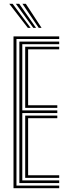

<svg xmlns="http://www.w3.org/2000/svg" viewBox="-20 -992 355 1012"><path d="M51.2 0V-800H292V-786.5H66.8V-13.8H292V0ZM112.8 -54.5V-382.8H282V-369H128.2V-68.2H292V-54.5ZM82 -27.2V-772.8H292V-759.2H97.5V-410H282V-396.2H97.5V-41H292V-27.2ZM112.8 -423.5V-745.5H292V-732H128.2V-437.2H282V-423.5ZM126.8 -845 28.8 -972H46.5L141.5 -845ZM155.5 -845 63.5 -972H81.2L170.2 -845ZM184.2 -845 98.2 -972H116L199.2 -845Z"/></svg>

Font: Big Shoulders Inline Display Thin Medium
Style: Regular
Weight: 500
Version: Version 2.002